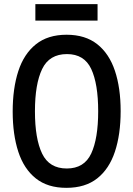

<svg xmlns="http://www.w3.org/2000/svg" viewBox="-20 -893 640 923"><path d="M299 10Q209 10 152 -35.5Q95 -81 68 -163.5Q41 -246 41 -357Q41 -468 68 -551Q95 -634 152.5 -680Q210 -726 300 -726Q390 -726 447.5 -680.5Q505 -635 532.5 -552.5Q560 -470 560 -359Q560 -247 532.5 -164Q505 -81 447.5 -35.5Q390 10 299 10ZM301 -83Q385 -83 418.5 -155Q452 -227 452 -358Q452 -490 418.5 -561.5Q385 -633 302 -633Q217 -633 182.5 -561Q148 -489 148 -358Q148 -226 182.5 -154.5Q217 -83 301 -83ZM150 -794V-873H449V-794Z"/></svg>

Font: Noto Sans Mono Medium
Style: Regular
Weight: 500
Designer: Monotype Design Team
Foundry: Monotype Imaging Inc.
Version: Version 2.014